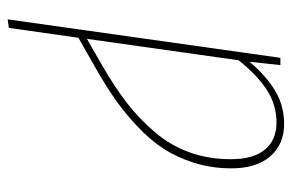

<svg xmlns="http://www.w3.org/2000/svg" viewBox="-151 -418 766 504"><g transform="rotate(90 232.0 -166.0)"><path d="M305.2 -528.8Q358.9 -528.8 390.4 -492.4Q421.9 -456.1 421.9 -390.1Q421.9 -338.9 407.5 -293Q393.1 -247.1 369.9 -211.7Q346.7 -176.3 311 -142.8Q275.4 -109.4 239.5 -84.5Q203.6 -59.6 157.2 -33.2L79.1 11.2L53.2 193.8L30.8 196.8L131.8 -519H150.9L142.1 -438Q179.2 -481.9 218.5 -505.4Q257.8 -528.8 305.2 -528.8ZM152.8 -51.8Q208.5 -84 249 -115.2Q289.6 -146.5 325.2 -187.5Q360.8 -228.5 379.4 -279.1Q397.9 -329.6 397.9 -389.2Q397.9 -447.8 372.8 -478.3Q347.7 -508.8 301.8 -508.8Q254.9 -508.8 215.6 -483.2Q176.3 -457.5 138.2 -409.2L82 -11.2Z"/></g></svg>

Font: Fira Sans Compressed Thin
Style: Italic
Weight: 100
Width: 3
Italic angle: -8°
Designer: Carrois Corporate & Edenspiekermann AG
Foundry: Carrois Corporate GbR & Edenspiekermann AG
Version: Version 4.203;PS 004.203;hotconv 1.0.88;makeotf.lib2.5.64775